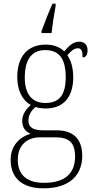

<svg xmlns="http://www.w3.org/2000/svg" viewBox="-20 -786 513 1046"><path d="M206 -616V-606H261C266 -653 274 -706 283 -753V-766H266C248 -726 221 -658 206 -616ZM217 240C357 240 428 170 428 63C428 -23 385 -76 289 -76H216C168 -76 135 -88 135 -128C135 -163 153 -186 174 -203C185 -198 215 -195 230 -195C329 -195 379 -262 379 -364C379 -421 365 -459 347 -485C368 -509 383 -523 405 -523C424 -523 430 -507 430 -473C449 -473 457 -489 457 -513C457 -538 443 -559 411 -559C375 -559 348 -527 330 -506C310 -527 274 -543 230 -543C129 -543 74 -477 74 -365C74 -301 98 -241 148 -214C127 -197 101 -166 101 -128C101 -88 122 -67 147 -57C95 -44 38 2 38 85C38 181 98 240 217 240ZM227 -225C157 -225 115 -270 115 -364C115 -468 158 -513 226 -513C299 -513 338 -471 338 -365C338 -265 300 -225 227 -225ZM220 210C111 210 77 153 77 84C77 1 131 -38 199 -38H281C355 -38 389 -10 389 67C389 154 339 210 220 210Z"/></svg>

Font: Noto Serif Ethiopic SemiCondensed ExtraLight
Style: Regular
Weight: 200
Width: 4
Designer: Monotype Design Team
Foundry: Monotype Imaging Inc.
Version: Version 2.102